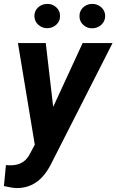

<svg xmlns="http://www.w3.org/2000/svg" viewBox="-47 -749 597 984"><path d="M225.6 -201.2 376.5 -528.3H529.8L220.7 79.6Q187.5 149.4 142.8 182.1Q98.1 214.8 39.6 214.8Q16.6 214.8 -26.9 204.6L-16.6 97.2L2.4 98.1Q69.8 100.1 101.1 48.8L131.3 -7.3L44.9 -528.3H187.5ZM129.4 -665Q128.4 -691.4 147 -709.7Q165.5 -728 193.4 -729Q220.7 -730 240.7 -712.2Q260.7 -694.3 260.7 -668Q261.7 -642.1 242.9 -623.8Q224.1 -605.5 196.8 -604.5Q170.9 -603.5 150.6 -620.8Q130.4 -638.2 129.4 -665ZM360.4 -665Q359.4 -691.4 377.9 -709.7Q396.5 -728 423.8 -729Q449.7 -730 470.5 -712.9Q491.2 -695.8 492.2 -668Q492.2 -641.6 473.6 -623.3Q455.1 -605 427.7 -604Q400.4 -603 380.4 -620.8Q360.4 -638.7 360.4 -665Z"/></svg>

Font: RobotoInd
Style: Bold Italic
Weight: 700
Italic angle: -12°
Designer: Google
Version: Version 2.001150; 2014